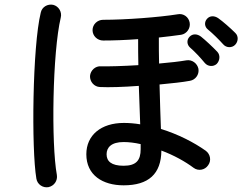

<svg xmlns="http://www.w3.org/2000/svg" viewBox="-20 -786 1052 834"><path d="M517 19C625 19 680 -30 681 -132C735 -112 785 -84 821 -57C841 -42 870 -47 884 -68C899 -88 894 -116 874 -131C822 -168 753 -203 679 -226C677 -276 675 -343 673 -419C726 -424 773 -429 805 -435C829 -439 846 -462 842 -487C837 -511 814 -528 790 -524C761 -519 718 -514 671 -510C670 -546 670 -584 670 -623C706 -627 740 -631 767 -635C791 -639 808 -663 804 -687C800 -712 777 -729 752 -724C671 -711 526 -700 428 -700C403 -700 382 -680 382 -655C382 -630 403 -610 428 -610C473 -610 526 -612 580 -616C580 -579 580 -541 581 -503C515 -499 452 -497 419 -498C394 -500 373 -480 371 -456C370 -431 389 -409 414 -408C453 -406 517 -408 583 -413L589 -246C565 -250 541 -252 518 -252C419 -252 355 -199 355 -116C355 -25 426 19 517 19ZM138 -10C142 15 166 31 190 27C215 22 231 -1 227 -26C202 -162 208 -559 244 -710C250 -734 235 -759 211 -765C187 -770 162 -756 157 -731C121 -585 116 -139 138 -10ZM443 -116C443 -145 463 -169 517 -169C539 -169 565 -166 591 -160V-138C591 -90 572 -66 517 -66C463 -66 443 -86 443 -116ZM803 -626C790 -612 792 -592 805 -580C828 -560 851 -535 870 -512C883 -497 906 -495 921 -508C935 -522 938 -546 924 -561C904 -582 872 -612 853 -627C837 -639 817 -641 803 -626ZM879 -704C866 -689 869 -669 883 -658C906 -639 930 -615 950 -593C963 -578 987 -577 1001 -591C1015 -605 1017 -629 1002 -643C981 -664 948 -693 928 -707C912 -718 892 -719 879 -704Z"/></svg>

Font: 寒蝉半圆体
Style: Regular
Weight: 400
Designer: Yoshimichi Ohira & Warren
Foundry: ChillType
Version: Version 1.800;Glyphs 3.1.1 (3135)